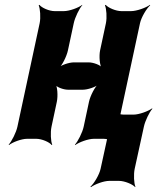

<svg xmlns="http://www.w3.org/2000/svg" viewBox="-20 -574 650 794"><path d="M467 -50 559 -478C564 -502 586 -539 601 -552L600 -554C584 -542 545 -528 522 -528H482C459 -528 427 -542 417 -554L414 -552C420 -539 423 -502 418 -478L394 -366C389 -342 392 -302 402 -290L404 -292C397 -305 366 -316 347 -316H285C266 -316 232 -305 219 -292L221 -290C237 -302 256 -342 261 -366L285 -478C290 -502 308 -539 320 -552V-554C305 -542 267 -528 244 -528H206C183 -528 152 -542 143 -554L140 -552C146 -539 149 -502 144 -478L52 -50C47 -26 28 11 16 24L17 26C32 14 69 0 92 0H130C153 0 185 14 194 26L196 24C190 11 188 -26 193 -50L215 -153C220 -177 218 -217 208 -229L205 -227C212 -214 242 -203 261 -203H323C342 -203 377 -214 390 -227L389 -229C373 -217 353 -177 348 -153L326 -50C321 -26 302 11 290 24L291 26C307 14 345 0 368 0H408C431 0 464 14 474 26L477 24C468 11 462 -26 467 -50ZM537 124 575 -50C580 -74 598 -111 610 -124L609 -126C593 -114 555 -100 532 -100H492C469 -100 436 -114 426 -126L424 -124C433 -111 439 -74 434 -50L396 124C391 148 369 185 354 198L356 200C372 188 409 174 432 174H472C495 174 529 188 539 200L540 198C534 185 532 148 537 124Z"/></svg>

Font: Asimov
Style: EdgeExtremeIt
Weight: 500
Designer: Google
Version: Version 2.000980: 2014